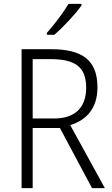

<svg xmlns="http://www.w3.org/2000/svg" viewBox="-20 -967 578 987"><path d="M399 -939V-947H332C306 -902 260 -842 221 -798V-788H259C305 -827 369 -896 399 -939ZM244 -714H91V0H148V-309H288L453 0H519L341 -324C426 -350 481 -411 481 -518C481 -659 401 -714 244 -714ZM240 -663C365 -663 423 -624 423 -516C423 -411 362 -358 259 -358H148V-663Z"/></svg>

Font: Noto Sans Khmer SemiCondensed Light
Style: Regular
Weight: 300
Width: 4
Designer: Danh Hong and the Monotype Design Team
Foundry: Monotype Imaging Inc.
Version: Version 2.004